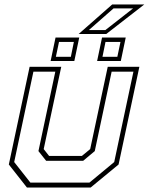

<svg xmlns="http://www.w3.org/2000/svg" viewBox="-20 -839 666 859"><path d="M100.5 0 19.5 -103 112.5 -540H254L175.5 -172L199.5 -141.5H346.5L383.5 -172L462 -540H603.5L510.5 -103L385.5 0ZM116 -22H380L491 -114L577 -518.5H479.5L404 -163L352 -119.5H186.5L152 -163L227.5 -518.5H129.5L43.5 -114ZM414.5 -566 436.5 -671H542.5L520.5 -566ZM206.5 -566 228.5 -671H334.5L312.5 -566ZM230 -585H297L310.5 -651.5H244ZM438.5 -585H505L519 -651.5H452ZM332 -687 482 -819H625.5L455.5 -687ZM377.5 -704.5H451.5L575.5 -801.5H488Z"/></svg>

Font: Tourney Thin ExtraLight
Style: Italic
Weight: 250
Italic angle: -12°
Version: Version 1.015